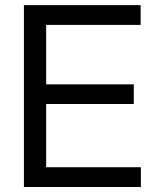

<svg xmlns="http://www.w3.org/2000/svg" viewBox="-20 -748 624 768"><path d="M75.7 0V-727.5H542.5V-648.4H164.6V-410.6H515.1V-332H164.6V-79.1H543.5V0Z"/></svg>

Font: Inter 28pt
Style: Regular
Weight: 400
Designer: Rasmus Andersson
Foundry: rsms
Version: Version 4.001;git-66647c0bb